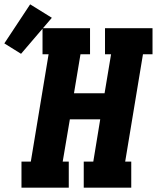

<svg xmlns="http://www.w3.org/2000/svg" viewBox="-96 -865 723 885"><path d="M3 0V-120H46L128 -615H100V-735H319V-615H275L245 -435H386L416 -615H388V-735H607V-615H563L481 -120H509V0H290V-120H334L366 -315H226L193 -120H221V0ZM1 -617 -76 -665 43 -845 143 -783Z"/></svg>

Font: Iosevka Slab HvExObl
Style: Regular
Weight: 900
Width: 7
Italic angle: -9°
Monospace: yes
Designer: Belleve Invis
Foundry: Belleve Invis
Version: Version 11.1.1; ttfautohint (v1.8.3)